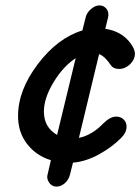

<svg xmlns="http://www.w3.org/2000/svg" viewBox="-20 -693 521 713"><path d="M190 0Q172 0 162 -15.5Q152 -31 157 -46L169 -98Q114 -115 80.5 -158.5Q47 -202 47 -262Q47 -358 120.5 -455Q194 -552 286 -580L298 -628Q302 -646 318 -659.5Q334 -673 349 -673Q366 -673 376 -659.5Q386 -646 381 -627L371 -586Q432 -577 465 -532Q481 -510 481 -494Q481 -472 463 -454.5Q445 -437 422 -437Q402 -437 393 -449Q370 -484 348 -492L273 -181Q322 -191 364 -235Q389 -260 412 -260Q428 -260 439 -249.5Q450 -239 450 -223Q450 -201 431 -182Q397 -147 348 -120Q299 -93 251 -89L240 -45Q235 -25 220.5 -12.5Q206 0 190 0ZM143 -279Q143 -220 192 -192L261 -477Q214 -446 178.5 -387Q143 -328 143 -279Z"/></svg>

Font: Comic Neue
Style: Bold Italic
Weight: 700
Italic angle: -12°
Designer: Craig Rozynski
Foundry: Craig Rozynski
Version: Version 2.003